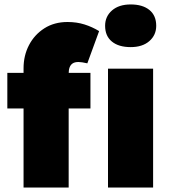

<svg xmlns="http://www.w3.org/2000/svg" viewBox="-20 -844 783 864"><path d="M86 0V-537Q86 -594 110.5 -641Q135 -688 179.5 -716.5Q224 -745 284 -745Q325 -745 360 -734Q395 -723 426 -704L373 -559Q360 -562 350 -563.5Q340 -565 333 -565Q317 -565 307.5 -559Q298 -553 293.5 -541.5Q289 -530 289 -513V0H188Q150 0 124.5 0Q99 0 86 0ZM13 -356V-516H387V-356ZM466 0V-535H669V0ZM568 -632Q514 -632 483.5 -657Q453 -682 453 -728Q453 -770 484 -797Q515 -824 568 -824Q622 -824 652.5 -799Q683 -774 683 -728Q683 -686 652 -659Q621 -632 568 -632Z"/></svg>

Font: Lexend Deca Black
Style: Regular
Weight: 900
Designer: Bonnie Shaver-Troup, Thomas Jockin
Foundry: Lexend
Version: Version 1.007